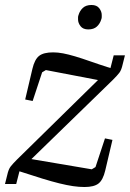

<svg xmlns="http://www.w3.org/2000/svg" viewBox="-40 -738 521 770"><path d="M299 12Q277 12 253 8.5Q229 5 198.5 -2.5Q168 -10 129 -22Q90 -34 38 -51L25 0H-20L-11 -36Q-6 -59 2.5 -70Q11 -81 28 -98L353 -417L144 -457L129 -448L91 -333L61 -339L90 -462Q99 -500 117 -514Q135 -528 173 -528Q192 -528 213 -524Q234 -520 261 -512Q288 -504 322 -492Q356 -480 403 -465L416 -516H461L452 -480Q447 -457 438.5 -446Q430 -435 413 -418L86 -100L328 -59L343 -68L381 -183L411 -177L382 -54Q373 -16 355 -2Q337 12 299 12ZM314 -620Q293 -620 283 -633Q273 -646 273 -660Q273 -664 273 -668.5Q273 -673 275 -678Q280 -695 292.5 -706.5Q305 -718 327 -718Q348 -718 358 -705Q368 -692 368 -678Q368 -674 368 -669.5Q368 -665 366 -660Q361 -643 348.5 -631.5Q336 -620 314 -620Z"/></svg>

Font: IBM Plex Serif
Style: Italic
Weight: 400
Italic angle: -14°
Designer: Mike Abbink, Paul van der Laan, Pieter van Rosmalen
Foundry: Bold Monday
Version: Version 3.001